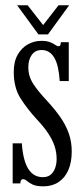

<svg xmlns="http://www.w3.org/2000/svg" viewBox="-20 -680 312 712"><path d="M141 11Q114.5 11 100.8 4.2Q87 -2.5 79.8 -9Q72.5 -15.5 66 -15.5Q60 -15.5 57.8 -11.2Q55.5 -7 55.5 0H27V-148.5H61Q63 -118 68.8 -94.5Q74.5 -71 84 -55.2Q93.5 -39.5 107.2 -31.2Q121 -23 139 -23Q157.5 -23 168.8 -33Q180 -43 185 -58.5Q190 -74 190 -90Q190 -115.5 182.2 -138.8Q174.5 -162 158.2 -186.2Q142 -210.5 116 -238Q81.5 -275.5 56.2 -315.2Q31 -355 31 -413Q31 -452 45.8 -477.5Q60.5 -503 83.8 -515.8Q107 -528.5 133 -528.5Q153.5 -528.5 165.8 -523.5Q178 -518.5 185 -513.5Q192 -508.5 197 -508.5Q201.5 -508.5 203.5 -512Q205.5 -515.5 205.5 -523.5H235V-379.5H201.5Q199.5 -408 194.8 -429.5Q190 -451 181.8 -465.2Q173.5 -479.5 161.8 -487Q150 -494.5 134.5 -494.5Q110.5 -494.5 97.8 -476.5Q85 -458.5 85 -430.5Q85 -397.5 103 -369.5Q121 -341.5 155.5 -305Q183.5 -274.5 203.8 -245.5Q224 -216.5 235 -185.5Q246 -154.5 246 -118.5Q246 -78.5 233.5 -49.5Q221 -20.5 197.2 -4.8Q173.5 11 141 11ZM122.5 -552.5 43.5 -660.5H82.5L140 -587L197 -660.5H236.5L158 -552.5Z"/></svg>

Font: Imbue Thin 10pt
Style: Regular
Weight: 400
Version: Version 1.102